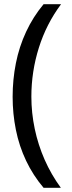

<svg xmlns="http://www.w3.org/2000/svg" viewBox="-20 -734 340 912"><path d="M40 -274Q40 -356 55.5 -434Q71 -512 104 -583Q137 -654 187 -714H270Q200 -620 164.5 -507Q129 -394 129 -275Q129 -198 145 -122Q161 -46 192 24.5Q223 95 269 158H187Q137 99 104 29.5Q71 -40 55.5 -117Q40 -194 40 -274Z"/></svg>

Font: Noto Sans Cherokee
Style: Regular
Weight: 400
Designer: Monotype Design Team
Foundry: Monotype Imaging Inc.
Version: Version 2.001